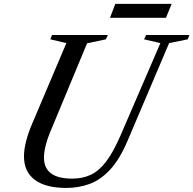

<svg xmlns="http://www.w3.org/2000/svg" viewBox="-20 -938 976 969"><path d="M315 10.5Q210 10.5 155.5 -30.5Q101 -71.5 101 -148.5Q101 -217.5 143.5 -316.5L315 -720.5L234 -739.5L242.5 -761.5H524.5L514.5 -739.5L419.5 -719.5L231 -266Q218 -235 210 -201.8Q202 -168.5 202 -142Q202 -36.5 344.5 -36.5Q398 -36.5 439.5 -56.5Q481 -76.5 517 -124.5Q553 -172.5 589 -256L789.5 -720.5L707 -739.5L717.5 -761.5H936L927.5 -739.5L833.5 -720.5L624 -228Q583.5 -132.5 534.8 -80.8Q486 -29 430.8 -9.2Q375.5 10.5 315 10.5ZM535 -848 562 -918.5H846.5L817.5 -848Z"/></svg>

Font: Libre Caslon Text
Style: Italic
Weight: 400
Italic angle: -22.583°
Designer: Pablo Impallari, Rodrigo Fuenzalida, Katja Schimmel
Foundry: Pablo Impallari, Rodrigo Fuenzalida
Version: Version 2.000